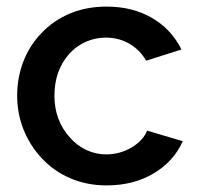

<svg xmlns="http://www.w3.org/2000/svg" viewBox="-20 -552 599 582"><path d="M107 -72Q143 -33 193.5 -11.5Q244 10 303 10Q385 10 446 -26.5Q507 -63 534 -124L426 -156Q414 -126 379 -105Q343 -84 302 -84Q270 -84 241.5 -97.5Q213 -111 192 -135Q145 -187 145 -262Q145 -338 190 -389Q211 -412 239.5 -425Q268 -438 301 -438Q340 -438 372 -419.5Q404 -401 423 -368L530 -402Q500 -463 441 -497.5Q382 -532 303 -532Q242 -532 192 -511Q142 -490 106 -452Q70 -415 51 -366Q32 -317 32 -262Q32 -208 51.5 -159Q71 -110 107 -72Z"/></svg>

Font: RT Raleway SemiBold
Style: Regular
Weight: 400
Designer: Matt McInerney, Pablo Impallari, Rodrigo Fuenzalida — Edited by Milan Moffatt in April 2016
Foundry: Matt McInerney, Pablo Impallari, Rodrigo Fuenzalida — Edited by Milan Moffatt in April 2016
Version: Version 3.001